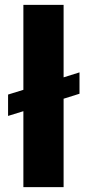

<svg xmlns="http://www.w3.org/2000/svg" viewBox="-20 -770 364 790"><path d="M307.1 -472.2V-384.3L241.7 -363.8V0H76.2V-312.5L13.2 -293V-380.9L76.2 -400.4V-750H241.7V-451.7Z"/></svg>

Font: Vazirmatn UI Black
Style: Regular
Weight: 900
Designer: Saber Rastikerdar
Foundry: Saber Rastikerdar
Version: Version 33.003